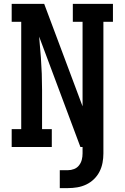

<svg xmlns="http://www.w3.org/2000/svg" viewBox="-20 -755 640 986"><path d="M329 211H287V119H329Q345 119 360.5 113Q376 107 386 94Q396 81 400 65.5Q404 50 404 33V0H393L181 -567L190 -459Q193 -418 194.5 -376.5Q196 -335 196 -294V-92H246V0H40V-92H89V-643H40V-735H207L340 -380L404 -209V-643H354V-735H560V-643H511V33Q511 57 506.5 81Q502 105 491 126.5Q480 148 462.5 165Q445 182 423 192.5Q401 203 377 207Q353 211 329 211Z"/></svg>

Font: Iosevka Etoile Semibold
Style: Regular
Weight: 600
Designer: Belleve Invis
Foundry: Belleve Invis
Version: Version 22.1.2; ttfautohint (v1.8.4)